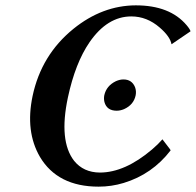

<svg xmlns="http://www.w3.org/2000/svg" viewBox="-20 -679 726 711"><path d="M412.1 -269Q375.5 -269 366.7 -301.3Q363.8 -314 366.2 -326.2Q374 -361.3 409.2 -378.4Q423.8 -384.8 437 -384.8Q468.3 -384.8 480 -356.4Q485.4 -341.8 482.4 -326.2Q475.1 -291 439.5 -274.9Q425.3 -269 412.1 -269ZM609.9 -126 611.8 -122.1Q543.9 -33.7 438 -1.5Q392.6 12.2 345.2 12.2Q193.4 12.2 127.9 -98.1Q73.2 -191.9 100.6 -323.2Q132.8 -475.6 252 -572.3Q358.9 -658.7 482.9 -659.2Q608.9 -659.2 670.9 -585.9Q684.1 -570.3 685.5 -563L615.2 -515.1Q609.9 -543.9 571.3 -577.1Q523.9 -618.2 466.3 -618.2Q377.4 -618.2 311.5 -522.5Q258.8 -445.8 231.4 -317.9Q197.3 -157.2 254.4 -83.5Q289.1 -40.5 349.6 -40Q442.4 -40 543 -125.5Q565.9 -145 581.5 -163.1Z"/></svg>

Font: Linux Libertine Slanted O
Style: Bold Slanted
Weight: 700
Designer: Philipp H. Poll
Foundry: Philipp H. Poll
Version: Version 5.0.0